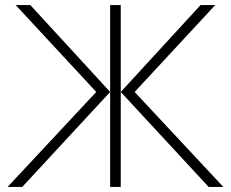

<svg xmlns="http://www.w3.org/2000/svg" viewBox="-20 -740 914 760"><path d="M10 0 361 -376 42 -720H100L416 -376V-720H458V-376L774 -720H832L513 -376L864 0H806L458 -376V0H416V-376L68 0Z"/></svg>

Font: Manrope
Style: Regular
Weight: 400
Designer: Mikhail Sharanda
Foundry: Mikhail Sharanda
Version: Version 4.503